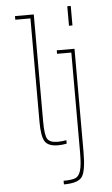

<svg xmlns="http://www.w3.org/2000/svg" viewBox="-64 -802 628 1073"><g transform="rotate(-5 250.0 -265.0)"><path d="M355.5 -650.4V-759.8H375V-650.4ZM355.5 59.6V-500H275.4V-519.5H375V59.6Q375 167 352.1 198.7Q329.1 230.5 250 230.5V210Q297.9 210 317.4 201.2Q336.9 192.4 346.2 161.6Q355.5 130.9 355.5 59.6ZM285.2 -14.6V4.9Q259.8 9.8 237.3 9.8Q181.6 9.8 163.1 -19.5Q144.5 -48.8 144.5 -129.9V-710H59.6V-730.5H165V-129.9Q165 -52.7 179.2 -31.2Q193.4 -9.8 237.3 -9.8Q261.7 -9.8 285.2 -14.6Z"/></g></svg>

Font: Mgen+ 1m thin
Style: Regular
Weight: 100
Designer: [Source Han Sans]
Ryoko NISHIZUKA  (kana & ideographs); Paul D. Hunt (Latin, Greek & Cyrillic); Wenlong ZHANG  (bopomofo
Version: Version 1.059.20150602